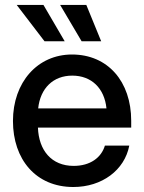

<svg xmlns="http://www.w3.org/2000/svg" viewBox="-20 -749 584 781"><path d="M278.3 11.7C395 11.7 486.8 -57.1 505.9 -156.7H406.7C392.1 -107.9 347.2 -74.2 279.8 -74.2C189.5 -74.2 137.7 -137.2 134.3 -230H513.7V-257.8C513.7 -417 418.9 -527.3 272.9 -527.3C132.3 -527.3 32.7 -414.1 32.7 -256.8C32.7 -101.1 125.5 11.7 278.3 11.7ZM413.1 -308.1H135.3C144 -390.1 196.3 -441.4 273.9 -441.4C352.1 -441.4 404.8 -390.1 413.1 -308.1ZM47.9 -729 161.1 -581.1H243.2L156.7 -729ZM224.6 -729 312 -581.1H391.6L331.1 -729Z"/></svg>

Font: Inteeer Medium
Style: Regular
Weight: 500
Designer: Rasmus Andersson
Foundry: rsms
Version: Version 4.001;Glyphs 3.4 (3402)